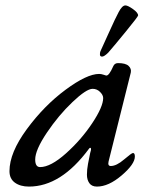

<svg xmlns="http://www.w3.org/2000/svg" viewBox="-20 -675 532 709"><path d="M380 -481Q365 -466 357 -466Q349 -466 349 -474Q349 -482 351 -486Q353 -490 380.5 -551Q408 -612 418 -630Q431 -655 443 -655Q452 -655 471 -641.5Q490 -628 490 -618Q490 -614 445.5 -559.5Q401 -505 380 -481ZM110 -86Q110 -58 128 -58Q167 -58 223.5 -108.5Q280 -159 320.5 -220Q361 -281 361 -313Q361 -324 349.5 -335.5Q338 -347 322 -347Q299 -347 247.5 -298Q196 -249 153 -185Q110 -121 110 -86ZM463 -407 381 -79Q377 -62 389 -62Q410 -62 438 -86Q466 -110 471 -110Q478 -110 478 -97Q478 -69 429.5 -27.5Q381 14 338 14Q319 14 310 1.5Q301 -11 301 -30Q301 -49 305 -70Q309 -91 313 -110Q315 -118 316 -121Q317 -128 314 -129Q311 -130 308 -125Q205 14 87 14Q55 14 35 -0.5Q15 -15 15 -43Q15 -111 79 -198Q143 -285 222 -343.5Q301 -402 346 -402Q354 -402 362.5 -399Q371 -396 373 -396Q383 -396 398 -430Q403 -442 416 -442Q444 -442 455 -431.5Q466 -421 463 -407Z"/></svg>

Font: EB Garamond 08
Style: Italic
Weight: 400
Italic angle: -14°
Version: Version 0.016